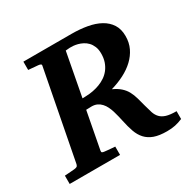

<svg xmlns="http://www.w3.org/2000/svg" viewBox="-165 -826 1001 998"><g transform="rotate(-30 335.0 -327.5)"><path d="M657.2 -2.9Q634.3 6.8 612.3 11.5Q590.3 16.1 563 16.1Q516.6 16.1 486.8 5.4Q457 -5.4 438 -26.1Q418.9 -46.9 408.2 -77.1Q397.5 -107.4 389.2 -147Q385.7 -161.6 382.1 -178Q378.4 -194.3 373.3 -210.4Q368.2 -226.6 361.1 -241.2Q354 -255.9 343.5 -267.3Q333 -278.8 319.1 -285.4Q305.2 -292 286.1 -292Q279.8 -292 271 -291.5Q262.2 -291 253.9 -291L211.9 -69.8Q210.4 -61.5 214.4 -58.8Q218.3 -56.2 228 -55.2Q236.8 -54.2 247.1 -53.2Q255.4 -52.2 266.6 -51.5Q277.8 -50.8 289.1 -49.8V0H-13.2V-49.8Q-2 -50.8 8.5 -51.3Q19 -51.8 27.3 -52.7Q37.1 -53.7 45.9 -54.2Q55.2 -55.2 60.8 -58.1Q66.4 -61 68.8 -70.8L170.9 -601.1Q173.3 -609.4 168.5 -612.3Q163.6 -615.2 153.8 -616.2Q144.5 -616.7 135.3 -617.7Q127 -618.7 116.7 -619.4Q106.4 -620.1 96.2 -621.1V-670.9H384.8Q435.1 -670.9 478.5 -663.1Q522 -655.3 554.2 -637.5Q586.4 -619.6 604.7 -591.1Q623 -562.5 623 -521Q623 -481.4 607.7 -449.5Q592.3 -417.5 565.4 -392.1Q538.6 -366.7 502 -347.9Q465.3 -329.1 422.9 -316.9Q451.7 -303.7 469.2 -287.8Q486.8 -272 497.6 -252.2Q508.3 -232.4 514.9 -208.7Q521.5 -185.1 528.8 -157.2Q535.6 -130.9 542.2 -110.8Q548.8 -90.8 561.8 -77.1Q574.7 -63.5 596.9 -56.6Q619.1 -49.8 657.2 -49.8ZM467.8 -505.9Q467.8 -530.3 460.4 -547.9Q453.1 -565.4 441.7 -577.4Q430.2 -589.4 416 -596.7Q401.9 -604 387.7 -607.7Q373.5 -611.3 361.1 -612.3Q348.6 -613.3 340.8 -612.8L315.9 -610.8L267.1 -352.1H273.9Q278.3 -352.1 282.2 -352.5Q287.1 -352.5 292 -353Q311 -353.5 331.5 -357.4Q352.1 -361.3 371.6 -368.7Q391.1 -376 408.4 -387.7Q425.8 -399.4 439 -416.3Q452.1 -433.1 460 -455.3Q467.8 -477.5 467.8 -505.9Z"/></g></svg>

Font: Charis SIL APac
Style: Bold Italic
Weight: 700
Italic angle: -11°
Foundry: SIL International
Version: Version 5.000